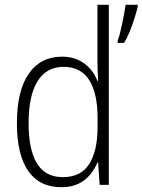

<svg xmlns="http://www.w3.org/2000/svg" viewBox="-20 -780 601 810"><path d="M238.8 9.8Q146.5 9.8 98.9 -59.1Q51.3 -127.9 51.3 -259.8Q51.3 -397 101.3 -469Q151.4 -541 241.7 -541Q280.8 -541 310.3 -527.1Q339.8 -513.2 360.1 -490Q380.4 -466.8 391.1 -438.5H394Q392.6 -461.4 391.8 -485.1Q391.1 -508.8 391.1 -528.8V-759.8H439V0H400.4L394 -94.7H391.1Q379.9 -66.9 360.1 -43Q340.3 -19 310.5 -4.6Q280.8 9.8 238.8 9.8ZM245.1 -32.7Q321.3 -32.7 356.4 -88.1Q391.6 -143.6 391.6 -244.1V-282.7Q391.6 -386.2 356.4 -442.1Q321.3 -498 248 -498Q175.8 -498 138.2 -437Q100.6 -376 100.6 -259.3Q100.6 -149.4 135.7 -91.1Q170.9 -32.7 245.1 -32.7ZM561 -759.8V-751.5Q556.2 -730.5 547.1 -702.1Q538.1 -673.8 526.9 -646Q515.6 -618.2 503.4 -599.1H476.6V-609.4Q481 -618.7 485.8 -638.2Q490.7 -657.7 495.6 -680.9Q500.5 -704.1 504.4 -725.3Q508.3 -746.6 509.8 -759.8Z"/></svg>

Font: Open Sans SemiCondensed Light
Style: Regular
Weight: 300
Width: 4
Designer: Monotype Design Team
Foundry: Monotype Imaging Inc.
Version: Version 3.000